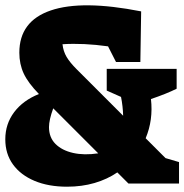

<svg xmlns="http://www.w3.org/2000/svg" viewBox="-33 -693 696 725"><path d="M220 12Q150 12 97.5 -10Q45 -32 16 -72Q-13 -112 -13 -167Q-13 -225 20.5 -269.5Q54 -314 114 -338Q73 -380 56.5 -415.5Q40 -451 40 -494Q40 -613 158.5 -653.5Q277 -694 500 -650L497 -459H405L375 -518Q282 -531 203 -526Q206 -499 218.5 -478Q231 -457 256 -432L432 -256Q431 -292 424 -327L370 -351V-433H634V-358Q596 -339 537 -319Q546 -240 517 -171L592 -96L643 -81V0H452L410 -42Q372 -16 324 -2Q276 12 220 12ZM152 -213Q152 -174 176.5 -149.5Q201 -125 243 -115.5Q285 -106 338 -114L168 -284Q152 -240 152 -213Z"/></svg>

Font: Piazzolla Black
Style: Regular
Weight: 900
Designer: Juan Pablo del Peral
Foundry: Huerta Tipografica
Version: Version 1.330